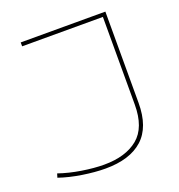

<svg xmlns="http://www.w3.org/2000/svg" viewBox="-129 -807 860 925"><g transform="rotate(-20 301.0 -344.5)"><path d="M22 -27 28 -47Q80 -29 142.5 -19Q205 -9 256 -9Q367 -9 430 -61Q493 -113 493 -231V-680H79V-700H513V-232Q513 -108 447 -48.5Q381 11 256 11Q203 11 138.5 1Q74 -9 22 -27Z"/></g></svg>

Font: Georama Extended Thin
Style: Regular
Weight: 100
Width: 7
Designer: Jean-Baptiste Levee
Foundry: Production Type
Version: Version 1.000